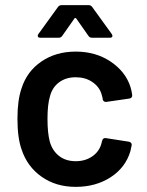

<svg xmlns="http://www.w3.org/2000/svg" viewBox="-20 -720 571 748"><path d="M275 8Q198 8 142 -31.5Q86 -71 64 -138Q48 -183 48 -258Q48 -330 64 -376Q85 -442 141.5 -480.5Q198 -519 275 -519Q353 -519 411 -480Q469 -441 488 -382Q493 -366 495 -350V-348Q495 -338 484 -336L394 -323H392Q383 -323 380 -333Q380 -338 379 -341Q377 -349 375 -355Q366 -383 339 -401Q312 -419 275 -419Q237 -419 210.5 -399.5Q184 -380 175 -346Q165 -314 165 -257Q165 -202 174 -168Q184 -133 210 -112.5Q236 -92 275 -92Q313 -92 340.5 -111.5Q368 -131 376 -164Q377 -166 377 -169Q378 -170 378 -172Q381 -182 389 -182Q390 -182 392 -182L482 -168Q487 -167 490 -164Q493 -161 493 -157Q493 -155 493 -154Q490 -138 488 -131Q469 -67 411 -29.5Q353 8 275 8ZM138 -573Q130 -573 128.5 -576Q127 -579 127 -581Q127 -584 130 -588L206 -693Q211 -700 220 -700H325Q334 -700 339 -693L415 -588Q418 -584 418 -580Q418 -573 408 -573H338Q329 -573 324 -581L277 -648Q275 -650 273 -650Q271 -650 270 -648L223 -581Q218 -573 209 -573Z"/></svg>

Font: LinhAnh SemBd
Style: Regular
Weight: 600
Monospace: yes
Designer: Jeremy Tribby
Foundry: Tribby Type
Version: Version 1.408